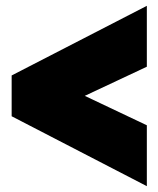

<svg xmlns="http://www.w3.org/2000/svg" viewBox="-20 -655 544 659"><path d="M20 -256V-396L484 -635V-426L271 -326L484 -225V-16Z"/></svg>

Font: Readiness ExtraBold
Style: Regular
Weight: 800
Designer: Katatrad Team
Foundry: CadsonDemak
Version: Version 1.00;January 16, 2020;FontCreator 12.0.0.2550 64-bit